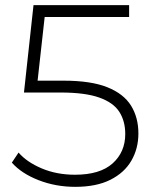

<svg xmlns="http://www.w3.org/2000/svg" viewBox="-20 -720 598 745"><path d="M272 5Q196 5 129.5 -21Q63 -47 26 -89L52 -128Q84 -91 142 -66.5Q200 -42 271 -42Q368 -42 417 -86Q466 -130 466 -200Q466 -250 443 -286Q420 -322 365 -341.5Q310 -361 215 -361H73L110 -700H481V-654H131L156 -678L123 -381L99 -407H226Q333 -407 396.5 -381.5Q460 -356 488.5 -310Q517 -264 517 -202Q517 -144 490 -97Q463 -50 408.5 -22.5Q354 5 272 5Z"/></svg>

Font: MOST Montserrat Light
Style: Regular
Weight: 300
Designer: Julieta Ulanovsky
Foundry: Julieta Ulanovsky
Version: Version 8.000;March 11, 2024;FontCreator 15.0.0.2926 64-bit